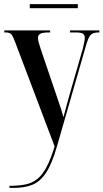

<svg xmlns="http://www.w3.org/2000/svg" viewBox="-20 -684 504 935"><path d="M26 221Q72 221 105 214Q138 207 162.5 187Q187 167 207 129Q227 91 246 29L56 -473Q44 -506 36 -516Q28 -526 9 -526H1V-536H224V-526H217Q187 -526 176 -519.5Q165 -513 165 -499Q165 -489 169.5 -474Q174 -459 180 -440L250 -234Q260 -204 266.5 -185.5Q273 -167 278 -151Q283 -135 289 -113Q295 -137 303 -166Q311 -195 319 -224L383 -446Q393 -486 393 -500Q393 -513 384.5 -519.5Q376 -526 350 -526H321V-536H464V-526H459Q432 -526 420.5 -513Q409 -500 397 -456L257 30Q233 114 204 157.5Q175 201 137 216Q99 231 48 231H26ZM125 -644V-664H359V-644Z"/></svg>

Font: Noto Serif Display ExtraCondensed SemiBold
Style: Regular
Weight: 600
Width: 2
Designer: Monotype Design Team
Foundry: Monotype Imaging Inc.
Version: Version 2.009